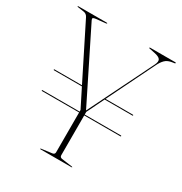

<svg xmlns="http://www.w3.org/2000/svg" viewBox="-165 -820 890 941"><g transform="rotate(30 280.0 -350.0)"><path d="M58.5 -253.5Q58.5 -256 61 -256H271V-265L219 -368.5H61Q58.5 -368.5 58.5 -371Q58.5 -373.5 61 -373.5H216.5L67.5 -671Q59.5 -688.5 42 -690.5L8 -695.5Q4.5 -696 4.5 -698Q4.5 -700 8.5 -700H167.5Q172 -700 172 -698.5Q172 -695.5 167 -695L113.5 -689.5Q101 -688 97.8 -685Q94.5 -682 98 -674L295.5 -276.5L474.5 -639.5Q485.5 -661.5 478.5 -672.5Q471.5 -683.5 443.5 -689L414 -695Q410.5 -695.5 410.5 -697.5Q410.5 -700 413.5 -700H556Q560 -700 560 -697.5Q560 -695 556 -694L545.5 -692.5Q518.5 -689 504.5 -674.8Q490.5 -660.5 480.5 -639.5L350 -373.5H505Q507.5 -373.5 507.5 -371Q507.5 -368.5 505 -368.5H347.5L300 -271V-256H505Q507.5 -256 507.5 -253.5Q507.5 -251 505 -251H300V-26Q300 -14 313 -12L371.5 -4Q376 -3 376 -2.5Q376 0 372.5 0H198Q195 0 195 -2Q195 -4 197.5 -4L258 -12Q271 -14 271 -25.5V-251H61Q58.5 -251 58.5 -253.5Z"/></g></svg>

Font: Fraunces 144pt S000 Thin
Style: Regular
Weight: 100
Version: Version 1.000; ttfautohint (v1.8.3)